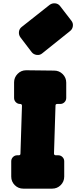

<svg xmlns="http://www.w3.org/2000/svg" viewBox="-20 -1123 462 1145"><path d="M119 2Q89 2 68 -19Q47 -40 47 -70V-161Q47 -176 57.5 -186.5Q68 -197 83 -197H92Q102 -197 102 -207L111 -492Q111 -503 100 -503Q85 -503 74.5 -513.5Q64 -524 64 -539V-632Q64 -661 85 -682.5Q106 -704 136 -704L303 -702Q333 -702 354 -681Q375 -660 375 -630V-539Q375 -524 364.5 -513.5Q354 -503 339 -503H321Q311 -503 311 -493L302 -208Q302 -197 313 -197H327Q342 -197 352.5 -186.5Q363 -176 363 -161V-70Q363 -40 342 -19Q321 2 291 2ZM232 -805Q218 -793 199 -795.5Q180 -798 169 -812L102 -900Q91 -915 93 -933Q95 -951 109 -962L276 -1094Q291 -1105 309.5 -1103Q328 -1101 339 -1086L406 -999Q417 -985 414.5 -967Q412 -949 398 -938Z"/></svg>

Font: d puntillas B to tiptoe
Style: Regular
Weight: 400
Designer: deFharo
Foundry: deFharo.com
Version: Version 1.001 2012